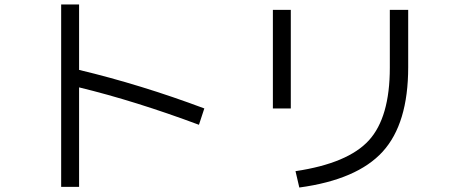

<svg xmlns="http://www.w3.org/2000/svg" viewBox="-20 -787 2040 857"><path d="M333 -767V-475Q609 -409 892 -303L868 -230Q584 -336 333 -397V47H253V-767Z M1720 -743H1802V-487Q1802 -235 1688 -110Q1574 15 1316 50L1299 -23Q1533 -58 1626.5 -160.5Q1720 -263 1720 -485ZM1198 -303V-743H1278V-303Z"/></svg>

Font: Mplus 1p
Style: Regular
Weight: 400
Version: Version 1.061